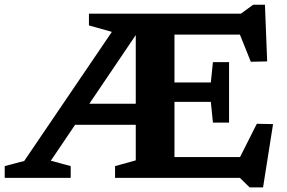

<svg xmlns="http://www.w3.org/2000/svg" viewBox="-23 -756 1218 816"><path d="M268 -225.5V-315H588V-225.5ZM505 -698H576V-639.5L193 -73L277.5 -50V0H-3V-50L80 -72ZM355 -648V-698H523.5L491.5 -609.5ZM950.5 -492V-363.5V-235H882L873 -323H634V-405.5H873L882 -492ZM1112.5 -495 1043 -493.5 976.5 -659 1027 -609H634V-698H1001L1053 -736H1103ZM972.5 -39.5 1068.5 -230 1137.5 -228.5 1095 40.5H1038L996.5 0H634V-88.5H1016ZM466 0V-50L554 -74.5V-698H718.5V0Z"/></svg>

Font: Newsreader 9pt SemiBold
Style: Regular
Weight: 600
Designer: Hugues Gentile
Foundry: Production Type
Version: Version 1.003